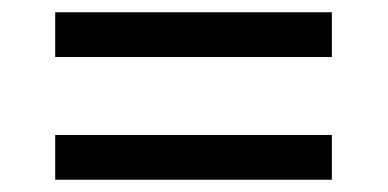

<svg xmlns="http://www.w3.org/2000/svg" viewBox="-20 -479 632 313"><path d="M70 -459H521V-386H70ZM70 -259H521V-186H70Z"/></svg>

Font: lbangla05
Style: Book
Weight: 400
Designer: Jelle Bosma - Monotype Design Team
Foundry: Monotype Imaging Inc.
Version: Version 2.003